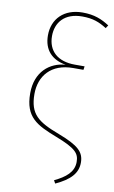

<svg xmlns="http://www.w3.org/2000/svg" viewBox="-107 -848 660 1115"><g transform="rotate(10 223.0 -291.0)"><path d="M287 -794C178 -794 111 -726 111 -629C111 -542 160 -492 242 -478C150 -472 68 -407 68 -280C68 -138 141 -103 262 -56C381 -10 403 17 403 67C403 127 357 163 292 194L302 212C386 173 428 130 428 67C428 4 393 -29 273 -75C146 -123 93 -160 93 -280C93 -386 159 -467 288 -467H349L352 -488H294C193 -488 135 -541 135 -629C135 -708 184 -771 289 -771C352 -771 390 -756 434 -728L446 -746C401 -775 357 -794 287 -794Z"/></g></svg>

Font: Glow Sans SC Normal Thin
Style: Regular
Weight: 100
Designer: Ryoko NISHIZUKA (kana, bopomofo & ideographs); Paul D. Hunt (Latin, Greek & Cyrillic); Sandoll Communications, Soo-young
Version: Version 0.93